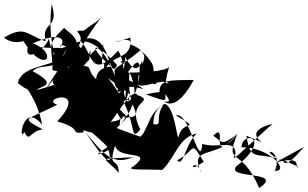

<svg xmlns="http://www.w3.org/2000/svg" viewBox="-123 -973 1550 966"><path d="M222 -642C265 -500 152 -609 220 -694C99 -522 84 -481 160 -598C104 -535 182 -535 316 -492C103 -557 251 -572 63 -520C74 -541 181 -540 41 -615C96 -665 148 -597 210 -723C185 -624 -9 -663 -33 -555C71 -469 76 -561 -36 -575C-14 -572 66 -475 89 -345C-10 -468 -31 -245 -1 -309C29 -253 23 -313 92 -322C-24 -386 5 -364 165 -446C72 -477 330 -541 165 -362C302 -324 220 -300 296 -306C316 -465 381 -299 334 -475C247 -352 224 -312 415 -296C249 -361 352 -306 418 -233C341 -184 371 -190 423 -218C435 -179 450 -92 308 -307C391 -208 438 -136 546 -182C344 -171 410 -184 474 -103C475 -188 417 -117 456 -241C473 -164 656 -223 550 -137C498 -113 608 -123 693 -118C760 -180 774 -283 867 -301C808 -249 801 -130 768 -166C869 -221 830 -272 902 -160C805 -84 860 -198 894 -98C814 -250 981 -164 1072 -302C916 -124 1031 -369 950 -291C1002 -250 996 -243 1071 -299C1005 -131 1087 -247 1181 -27C1315 -117 1004 -69 1068 -138C1250 -282 1096 -319 1092 -232C1230 -234 1339 -112 1260 -113C1308 -235 1151 -229 1302 -162C1318 -124 1390 -217 1407 -234L1263 -155C1414 -196 1351 -120 1379 -133C1173 -239 1141 -131 1117 -290C1311 -210 1044 -298 1248 -350C1086 -205 1028 -142 1062 -199C1061 -277 975 -223 895 -249C883 -111 830 -414 762 -393C895 -311 796 -375 776 -287C768 -251 758 -444 702 -451C646 -370 712 -333 631 -352C652 -300 596 -353 655 -313C662 -292 615 -409 706 -450C608 -407 621 -266 555 -280C697 -255 589 -278 464 -329C588 -446 454 -346 485 -380C639 -386 505 -401 529 -611C560 -534 579 -454 479 -343C479 -446 578 -317 458 -445C452 -383 529 -374 430 -359C438 -349 541 -541 568 -495C667 -459 505 -468 583 -322C518 -243 586 -382 420 -580C599 -456 526 -489 526 -489C539 -410 424 -581 599 -524C412 -668 433 -475 516 -537C483 -575 445 -494 489 -515C414 -464 545 -406 517 -553C479 -372 578 -514 566 -548C607 -526 683 -579 729 -555C622 -557 785 -446 703 -463C726 -443 779 -436 852 -571C738 -568 674 -578 680 -503C629 -427 808 -545 611 -498C774 -443 672 -459 728 -636C710 -616 605 -607 519 -608C573 -684 590 -680 574 -556C563 -660 625 -536 664 -551C627 -632 688 -621 585 -721C451 -610 451 -649 454 -591C392 -775 282 -770 436 -638C308 -631 375 -470 403 -539C264 -639 400 -638 224 -648C405 -640 307 -751 250 -721C294 -779 208 -817 200 -833C104 -742 142 -746 141 -620C277 -585 331 -659 333 -720C266 -578 313 -713 397 -747C375 -554 415 -732 396 -598C428 -715 545 -657 533 -784C358 -724 551 -810 532 -750C653 -705 580 -640 590 -650C600 -729 582 -542 506 -688C516 -598 453 -708 504 -649C492 -588 507 -666 471 -718C330 -561 344 -709 280 -770C442 -837 419 -551 466 -646C295 -831 275 -751 183 -730C181 -736 111 -725 21 -745C205 -834 234 -762 136 -691C169 -706 113 -751 137 -953C177 -820 84 -872 106 -765C0 -805 1 -843 -103 -784C-32 -723 74 -808 -7 -770C104 -582 184 -712 25 -761C-31 -620 155 -753 121 -806C124 -726 165 -649 183 -749C299 -707 317 -687 274 -743C311 -813 221 -819 299 -819C369 -874 362 -852 414 -921C226 -687 291 -659 154 -582C290 -546 192 -473 294 -487L189 -698L218 -587Z"/></svg>

Font: CISF Camouflage Kit
Style: Mdz
Weight: 400
Designer: Robert Jablonski, Jasper
Foundry: Cannot Into Space Fonts
Version: Version 1.270